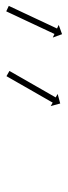

<svg xmlns="http://www.w3.org/2000/svg" viewBox="186 -766 225 638"><g transform="rotate(-90 299.0 -447.5)"><path d="M597.1 -529.5C597.3 -530.1 597.6 -530.7 597.9 -531.3L579.8 -539.8C579.5 -539.2 579.2 -538.6 579 -538C578.2 -536.3 577.4 -534.6 576.6 -532.9C575.3 -530.2 574.1 -527.6 572.9 -525C571.3 -521.5 569.7 -518.1 568.1 -514.7C566.2 -510.7 564.3 -506.6 562.4 -502.6C560.3 -498.1 558.1 -493.6 556 -489C553.8 -484.2 551.5 -479.4 549.2 -474.6C546.9 -469.6 544.6 -464.6 542.2 -459.6C539.9 -454.6 537.6 -449.7 535.2 -444.7C533 -439.9 530.7 -435 528.4 -430.2C526.3 -425.7 524.2 -421.2 522.1 -416.7C520.2 -412.6 518.3 -408.6 516.4 -404.5C514.8 -401.1 513.2 -397.7 511.6 -394.3C510.4 -391.6 509.1 -389 507.9 -386.4C507.1 -384.7 506.3 -383 505.5 -381.3C505.2 -380.7 505 -380.1 504.7 -379.5L492.7 -385.1L503.9 -354.3L534.7 -365.4L522.8 -371C523.1 -371.6 523.3 -372.2 523.6 -372.8C524.4 -374.5 525.2 -376.2 526 -377.9C527.2 -380.5 528.5 -383.2 529.7 -385.8C531.3 -389.2 532.9 -392.6 534.5 -396C536.4 -400.1 538.3 -404.1 540.2 -408.2C542.3 -412.7 544.4 -417.2 546.6 -421.7C548.8 -426.5 551.1 -431.4 553.3 -436.2C555.7 -441.2 558 -446.2 560.3 -451.1C562.7 -456.1 565 -461.1 567.4 -466.1C569.6 -470.9 571.9 -475.7 574.1 -480.6C576.3 -485.1 578.4 -489.6 580.5 -494.1C582.4 -498.1 584.3 -502.2 586.2 -506.2C587.8 -509.6 589.4 -513.1 591 -516.5C592.2 -519.1 593.4 -521.7 594.7 -524.4C595.5 -526.1 596.3 -527.8 597.1 -529.5ZM380.8 -527.4C381.1 -527.9 381.5 -528.5 381.8 -529.1L364.4 -539C364.1 -538.5 363.8 -537.9 363.4 -537.3C362.5 -535.7 361.6 -534.1 360.6 -532.4C359.2 -529.9 357.8 -527.4 356.3 -524.9C354.4 -521.6 352.6 -518.3 350.7 -515C348.5 -511.2 346.3 -507.3 344 -503.4C341.6 -499.1 339.1 -494.8 336.6 -490.4C334 -485.8 331.3 -481.2 328.7 -476.6C325.9 -471.8 323.2 -467 320.5 -462.2C317.7 -457.5 315 -452.7 312.3 -447.9C309.6 -443.3 307 -438.7 304.3 -434C301.8 -429.7 299.4 -425.4 296.9 -421.1C294.7 -417.2 292.4 -413.3 290.2 -409.4C288.3 -406.2 286.5 -402.9 284.6 -399.6C283.1 -397.1 281.7 -394.6 280.2 -392C279.3 -390.4 278.4 -388.8 277.5 -387.2C277.1 -386.6 276.8 -386 276.5 -385.4L265 -392L273.6 -360.4L305.3 -368.9L293.8 -375.5C294.2 -376.1 294.5 -376.6 294.8 -377.2C295.7 -378.8 296.7 -380.5 297.6 -382.1C299 -384.6 300.5 -387.1 301.9 -389.7C303.8 -392.9 305.7 -396.2 307.6 -399.5C309.8 -403.4 312 -407.2 314.2 -411.1C316.7 -415.4 319.2 -419.8 321.7 -424.1C324.3 -428.7 327 -433.3 329.6 -438C332.3 -442.7 335.1 -447.5 337.8 -452.3C340.5 -457.1 343.3 -461.8 346 -466.6C348.7 -471.2 351.3 -475.9 354 -480.5C356.4 -484.8 358.9 -489.1 361.4 -493.5C363.6 -497.3 365.8 -501.2 368 -505.1C369.9 -508.4 371.8 -511.6 373.7 -514.9C375.1 -517.4 376.6 -520 378 -522.5C378.9 -524.1 379.9 -525.7 380.8 -527.4Z"/></g></svg>

Font: FRB American Cursive Just Arrows
Style: Bold Italic
Weight: 700
Italic angle: -25°
Version: Version 2.0;Modular Font Editor K font №1